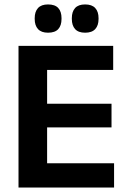

<svg xmlns="http://www.w3.org/2000/svg" viewBox="-20 -846 578 866"><path d="M63.5 0V-639H192.5V0ZM102 0V-109.5H494.5V0ZM138.5 -271.5V-378H483V-271.5ZM101.5 -530.5V-639H490.5V-530.5ZM196.5 -698.5Q166.5 -698.5 151.5 -714.8Q136.5 -731 136.5 -760.5V-764Q136.5 -793.5 151.5 -809.8Q166.5 -826 196.5 -826Q228 -826 242.8 -809.8Q257.5 -793.5 257.5 -764V-760.5Q257.5 -731 242.8 -714.8Q228 -698.5 196.5 -698.5ZM364 -698.5Q333.5 -698.5 318.8 -714.8Q304 -731 304 -760.5V-764Q304 -793.5 318.8 -809.8Q333.5 -826 364 -826Q394.5 -826 409.5 -809.8Q424.5 -793.5 424.5 -764V-760.5Q424.5 -731 409.5 -714.8Q394.5 -698.5 364 -698.5Z"/></svg>

Font: Anek Gujarati SemiBold
Style: Regular
Weight: 600
Designer: Mrunmayee Ghaisas (Gujarati), Yesha Goshar (Latin)
Foundry: Ek Type
Version: Version 1.003